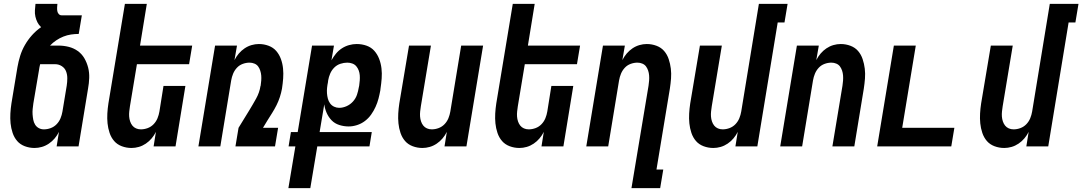

<svg xmlns="http://www.w3.org/2000/svg" viewBox="-20 -755 5581 990"><path d="M158 8Q132 8 108 -1Q84 -10 68.5 -28Q53 -46 45 -70Q37 -94 34.5 -119Q32 -144 33.5 -170Q35 -196 39 -222L70 -409Q75 -438 84 -467Q93 -496 108.5 -523Q124 -550 145 -573.5Q166 -597 192 -615Q180 -626 173 -640Q166 -654 162.5 -669.5Q159 -685 160 -701.5Q161 -718 163 -735H276Q275 -726 274.5 -716.5Q274 -707 275.5 -698Q277 -689 283 -682.5Q289 -676 298 -676H402L386 -580Q366 -580 346 -577Q326 -574 307 -566.5Q288 -559 270 -547Q252 -535 238 -520H280Q308 -520 334 -513.5Q360 -507 381 -492Q402 -477 415 -454.5Q428 -432 434.5 -406.5Q441 -381 440 -353Q439 -325 434 -298L385 0H272L284 -75Q275 -57 262 -41.5Q249 -26 232 -14.5Q215 -3 196 2.5Q177 8 158 8ZM206 -88Q224 -88 241.5 -94.5Q259 -101 272 -114.5Q285 -128 292 -145Q299 -162 302 -180L324 -313Q327 -332 327 -351.5Q327 -371 320.5 -387.5Q314 -404 298.5 -414Q283 -424 264 -424H187Q185 -416 183.5 -408.5Q182 -401 181 -393L152 -222Q150 -208 148.5 -193.5Q147 -179 148 -165Q149 -151 151.5 -137.5Q154 -124 161 -112.5Q168 -101 180 -94.5Q192 -88 206 -88Z M658 8Q632 8 608 -1Q584 -10 568.5 -28Q553 -46 545 -70Q537 -94 534.5 -119Q532 -144 533.5 -170Q535 -196 539 -222L624 -735H737L702 -520H971L955 -424H686L650 -207Q648 -194 646.5 -180.5Q645 -167 646 -154Q647 -141 651 -129Q655 -117 662.5 -107.5Q670 -98 681.5 -93Q693 -88 706 -88Q724 -88 741.5 -94.5Q759 -101 772 -114.5Q785 -128 792 -145Q799 -162 802 -180L823 -312H936L885 0H772L784 -75Q775 -57 762 -41.5Q749 -26 732 -14.5Q715 -3 696 2.5Q677 8 658 8Z M1003 0 1089 -520H1202L1189 -445Q1198 -463 1211 -478.5Q1224 -494 1241 -505.5Q1258 -517 1277 -522.5Q1296 -528 1315 -528Q1341 -528 1365 -519Q1389 -510 1404.5 -492Q1420 -474 1428.5 -450.5Q1437 -427 1439.5 -401.5Q1442 -376 1440 -350Q1438 -324 1434 -298Q1430 -276 1423 -254.5Q1416 -233 1406 -213Q1396 -193 1383.5 -173Q1371 -153 1359 -134L1336 -96H1414L1398 0H1194L1210 -96L1264 -184Q1283 -215 1300.5 -246.5Q1318 -278 1323 -311L1324 -313Q1326 -326 1327 -339.5Q1328 -353 1327 -365.5Q1326 -378 1322 -390.5Q1318 -403 1311 -412.5Q1304 -422 1292 -427Q1280 -432 1267 -432Q1249 -432 1231.5 -425.5Q1214 -419 1201.5 -405.5Q1189 -392 1182 -375Q1175 -358 1172 -340L1116 0Z M1467 215 1503 0H1468L1480 -74H1515L1589 -520H1702L1689 -444Q1699 -462 1712 -478Q1725 -494 1742.5 -505.5Q1760 -517 1780 -522.5Q1800 -528 1819 -528Q1846 -528 1870 -519.5Q1894 -511 1910 -493Q1926 -475 1935 -451.5Q1944 -428 1947 -402.5Q1950 -377 1948 -350.5Q1946 -324 1942 -298L1941 -289Q1937 -267 1931.5 -246Q1926 -225 1916.5 -204Q1907 -183 1893.5 -164Q1880 -145 1861.5 -131Q1843 -117 1821 -110Q1799 -103 1778 -103Q1753 -103 1729.5 -110.5Q1706 -118 1690 -134.5Q1674 -151 1664.5 -172.5Q1655 -194 1652 -217L1628 -74H1897L1885 0H1616L1580 215ZM1729 -199Q1748 -199 1767 -207.5Q1786 -216 1800 -231.5Q1814 -247 1820.5 -266Q1827 -285 1830 -304L1832 -313Q1834 -327 1835 -340.5Q1836 -354 1835 -367Q1834 -380 1829.5 -392Q1825 -404 1817 -413.5Q1809 -423 1796.5 -427.5Q1784 -432 1771 -432Q1753 -432 1735 -426Q1717 -420 1703.5 -406.5Q1690 -393 1682.5 -375.5Q1675 -358 1672 -340L1671 -331Q1668 -317 1666.5 -302.5Q1665 -288 1666 -274Q1667 -260 1670.5 -246.5Q1674 -233 1682 -222Q1690 -211 1702.5 -205Q1715 -199 1729 -199Z M2158 8Q2132 8 2108 -1Q2084 -10 2068.5 -28Q2053 -46 2045 -70Q2037 -94 2034.5 -119Q2032 -144 2033.5 -170Q2035 -196 2039 -222L2089 -520H2202L2150 -207Q2148 -194 2146.5 -180.5Q2145 -167 2146 -154Q2147 -141 2151 -129Q2155 -117 2162.5 -107.5Q2170 -98 2181.5 -93Q2193 -88 2206 -88Q2224 -88 2241.5 -94.5Q2259 -101 2272 -114.5Q2285 -128 2292 -145Q2299 -162 2302 -180L2358 -520H2471L2385 0H2272L2284 -75Q2275 -57 2262 -41.5Q2249 -26 2232 -14.5Q2215 -3 2196 2.5Q2177 8 2158 8Z M2658 8Q2632 8 2608 -1Q2584 -10 2568.5 -28Q2553 -46 2545 -70Q2537 -94 2534.5 -119Q2532 -144 2533.5 -170Q2535 -196 2539 -222L2624 -735H2737L2702 -520H2971L2955 -424H2686L2650 -207Q2648 -194 2646.5 -180.5Q2645 -167 2646 -154Q2647 -141 2651 -129Q2655 -117 2662.5 -107.5Q2670 -98 2681.5 -93Q2693 -88 2706 -88Q2724 -88 2741.5 -94.5Q2759 -101 2772 -114.5Q2785 -128 2792 -145Q2799 -162 2802 -180L2823 -312H2936L2885 0H2772L2784 -75Q2775 -57 2762 -41.5Q2749 -26 2732 -14.5Q2715 -3 2696 2.5Q2677 8 2658 8Z M3236 215 3324 -313Q3326 -326 3327 -339.5Q3328 -353 3327 -366Q3326 -379 3322 -391Q3318 -403 3311 -412.5Q3304 -422 3292 -427Q3280 -432 3267 -432Q3249 -432 3231.5 -425.5Q3214 -419 3201.5 -405.5Q3189 -392 3182 -375Q3175 -358 3172 -340L3116 0H3003L3089 -520H3202L3189 -445Q3198 -463 3211 -478.5Q3224 -494 3241 -505.5Q3258 -517 3277 -522.5Q3296 -528 3315 -528Q3341 -528 3365 -519Q3389 -510 3404.5 -492Q3420 -474 3428 -450Q3436 -426 3439 -401Q3442 -376 3440 -350Q3438 -324 3434 -298L3365 119H3400L3384 215Z M3658 8Q3632 8 3608 -1Q3584 -10 3568.5 -28Q3553 -46 3545 -70Q3537 -94 3534.5 -119Q3532 -144 3533.5 -170Q3535 -196 3539 -222L3589 -520H3702L3650 -207Q3648 -194 3646.5 -180.5Q3645 -167 3646 -154Q3647 -141 3651 -129Q3655 -117 3662.5 -107.5Q3670 -98 3681.5 -93Q3693 -88 3706 -88Q3724 -88 3741.5 -94.5Q3759 -101 3772 -114.5Q3785 -128 3792 -145Q3799 -162 3802 -180L3893 -735H4041L4025 -639H3990L3885 0H3772L3784 -75Q3775 -57 3762 -41.5Q3749 -26 3732 -14.5Q3715 -3 3696 2.5Q3677 8 3658 8Z M4003 0 4089 -520H4202L4189 -445Q4198 -463 4211 -478.5Q4224 -494 4241 -505.5Q4258 -517 4277 -522.5Q4296 -528 4315 -528Q4341 -528 4365 -519Q4389 -510 4404.5 -492Q4420 -474 4428 -450Q4436 -426 4439 -401Q4442 -376 4440 -350Q4438 -324 4434 -298L4385 0H4272L4324 -313Q4326 -326 4327 -339.5Q4328 -353 4327 -366Q4326 -379 4322 -391Q4318 -403 4311 -412.5Q4304 -422 4292 -427Q4280 -432 4267 -432Q4249 -432 4231.5 -425.5Q4214 -419 4201.5 -405.5Q4189 -392 4182 -375Q4175 -358 4172 -340L4116 0Z M4503 0 4589 -520H4702L4632 -96H4901L4885 0Z M5158 8Q5132 8 5108 -1Q5084 -10 5068.5 -28Q5053 -46 5045 -70Q5037 -94 5034.5 -119Q5032 -144 5033.5 -170Q5035 -196 5039 -222L5089 -520H5202L5150 -207Q5148 -194 5146.5 -180.5Q5145 -167 5146 -154Q5147 -141 5151 -129Q5155 -117 5162.5 -107.5Q5170 -98 5181.5 -93Q5193 -88 5206 -88Q5224 -88 5241.5 -94.5Q5259 -101 5272 -114.5Q5285 -128 5292 -145Q5299 -162 5302 -180L5393 -735H5541L5525 -639H5490L5385 0H5272L5284 -75Q5275 -57 5262 -41.5Q5249 -26 5232 -14.5Q5215 -3 5196 2.5Q5177 8 5158 8Z"/></svg>

Font: Iosevka
Style: Bold Italic
Weight: 700
Italic angle: -9°
Monospace: yes
Designer: Belleve Invis
Foundry: Belleve Invis
Version: Version 32.5.0; ttfautohint (v1.8.4)